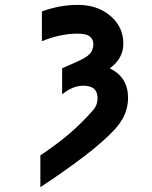

<svg xmlns="http://www.w3.org/2000/svg" viewBox="-20 -567 626 792"><path d="M152.8 -520Q228 -546.9 300.5 -546.9Q373 -546.9 422.9 -511.2Q488.8 -463.9 488.8 -386.7Q488.8 -326.2 433.1 -285.2Q508.3 -248 508.3 -163.1Q508.3 -90.8 450.2 -29.8Q403.8 19 330.1 75.7Q246.1 139.6 146.5 205.1V73.7Q217.8 26.4 268.6 -17.6Q317.9 -60.1 364.7 -113.3Q382.3 -133.3 382.3 -161.6Q382.3 -191.9 363.3 -204.1Q348.6 -213.4 323.2 -213.4Q279.3 -213.4 236.3 -177.7V-285.6Q276.4 -302.2 312 -319.3Q347.7 -336.4 356.9 -353.5Q365.2 -368.7 365.2 -385.7Q365.2 -405.8 347.7 -418.5Q334 -428.2 299.3 -428.2Q229 -428.2 152.8 -397Z"/></svg>

Font: Consola Mono
Style: Bold
Weight: 700
Monospace: yes
Designer: Wojciech Kalinowski "wmk69" (wmk69@o2.pl)
Foundry: Wojciech Kalinowski "wmk69" (wmk69@o2.pl)
Version: Version 2.1.0